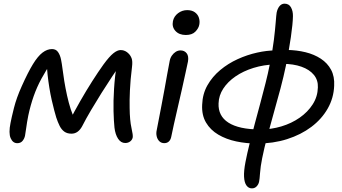

<svg xmlns="http://www.w3.org/2000/svg" viewBox="-20 -778 1884 1058"><path d="M75.2 11Q50.6 11 38.6 -16.8Q26.6 -44.6 38 -100.6Q43 -127.6 56.9 -183.2Q70.8 -238.8 100 -303.4Q134 -379.4 161.2 -423.9Q188.4 -468.4 214.1 -488Q239.8 -507.6 266.6 -507.6Q288.4 -507.6 299.9 -491Q311.4 -474.4 316.3 -450Q321.2 -425.6 324 -402.2Q327.8 -370.4 334.2 -331.3Q340.6 -292.2 349.4 -252.2Q358.2 -212.2 369.8 -176Q381.4 -139.8 395.8 -114.8L360.4 -107Q389.4 -163.6 422.1 -220.8Q454.8 -278 488 -330.1Q521.2 -382.2 550.2 -422.6Q582.2 -466.4 604.5 -484.3Q626.8 -502.2 645 -502.2Q658.4 -502.2 669.4 -496.8Q680.4 -491.4 687.6 -483.8Q698.8 -473.4 705.1 -457.2Q711.4 -441 707.4 -409Q698.4 -337 695.9 -279.7Q693.4 -222.4 694.4 -183.2Q695.2 -113.8 704.5 -72.9Q713.8 -32 711.2 -20.2Q708.6 -7.4 697.4 1.3Q686.2 10 669.8 10Q646.4 10 630.9 -13.2Q615.4 -36.4 610.8 -74.6Q607 -110.6 605.6 -165.7Q604.2 -220.8 608.5 -289.2Q612.8 -357.6 624.2 -431.2L653.2 -437.8Q629 -402.8 599.3 -358.3Q569.6 -313.8 539.5 -265.8Q509.4 -217.8 481.6 -170.8Q453.8 -123.8 432.6 -82.2Q422 -62.6 407.4 -52Q392.8 -41.4 374 -41.4Q350 -41.4 334.4 -52.7Q318.8 -64 308.6 -84.4Q298.4 -104.8 290 -130.4Q285.8 -144.2 279 -169.4Q272.2 -194.6 264.9 -227Q257.6 -259.4 251.8 -295.4Q246 -331.4 242.2 -366.7Q238.4 -402 238 -432.8L267.8 -441Q233.8 -391.6 208.4 -344.6Q183 -297.6 165.6 -248.2Q148.2 -198.8 136 -141.8Q128.4 -103.4 124.6 -74.1Q120.8 -44.8 117.8 -29.8Q114.2 -13.4 103.9 -1.2Q93.6 11 75.2 11Z M885.2 10.8Q869.2 10.8 858.4 0.6Q847.6 -9.6 843.5 -26.6Q839.4 -43.6 843.8 -62Q859 -141.2 869.6 -195.9Q880.2 -250.6 887.4 -291.1Q894.6 -331.6 901 -367Q907.4 -402.4 915 -442Q918 -458.6 927.1 -471.7Q936.2 -484.8 948.4 -492.5Q960.6 -500.2 974.8 -500.2Q996.2 -500.2 1008.5 -484.6Q1020.8 -469 1015.8 -439Q1011 -416.8 1002.2 -375.8Q993.4 -334.8 982.1 -284.6Q970.8 -234.4 959.1 -184.3Q947.4 -134.2 938.1 -92.2Q928.8 -50.2 924 -26Q921 -8.8 911.1 1Q901.2 10.8 885.2 10.8ZM1004 -585.2Q967.2 -585.2 946.8 -607.4Q926.4 -629.6 933 -661.8Q938.6 -688.2 961.1 -705.2Q983.6 -722.2 1011.4 -722.2Q1037.6 -722.2 1054 -710.2Q1070.4 -698.2 1076.2 -679.6Q1082 -661 1078 -641.2Q1074.4 -622 1056.5 -603.6Q1038.6 -585.2 1004 -585.2Z M1396.8 13Q1337.4 13 1281.9 1.3Q1226.4 -10.4 1182.9 -36.1Q1139.4 -61.8 1115.2 -102.7Q1091 -143.6 1094 -201Q1096 -260.4 1123 -308Q1150 -355.6 1193.5 -391.9Q1237 -428.2 1289.6 -452.1Q1342.2 -476 1396.7 -488.1Q1451.2 -500.2 1499.6 -500.2L1498.2 -423.2Q1433.6 -421.4 1377.1 -403.9Q1320.6 -386.4 1277.8 -357Q1235 -327.6 1210.3 -289.7Q1185.6 -251.8 1184.4 -208.4Q1182.8 -174.2 1196.3 -147.5Q1209.8 -120.8 1238.5 -102.3Q1267.2 -83.8 1311.1 -74.2Q1355 -64.6 1415.2 -64.6Q1474.2 -64.6 1530.3 -81.4Q1586.4 -98.2 1631.2 -129.4Q1676 -160.6 1703.2 -203.1Q1730.4 -245.6 1731.6 -296.2Q1733.4 -336.4 1709.5 -365.5Q1685.6 -394.6 1641.2 -410.4Q1596.8 -426.2 1536.8 -426.2L1561.2 -502.8Q1615 -502 1663.1 -490.3Q1711.2 -478.6 1747.9 -454.5Q1784.6 -430.4 1804.4 -393.5Q1824.2 -356.6 1821.4 -305.2Q1818.8 -237.8 1785.8 -179.8Q1752.8 -121.8 1695.6 -78.7Q1638.4 -35.6 1562 -11.3Q1485.6 13 1396.8 13ZM1368 260Q1349.8 260 1338.1 244Q1326.4 228 1324.8 195.7Q1323.2 163.4 1332.8 114.2Q1342 66.8 1355.3 13.6Q1368.6 -39.6 1383.9 -95.9Q1399.2 -152.2 1414.3 -208.9Q1429.4 -265.6 1443.1 -319.3Q1456.8 -373 1466.2 -421.4Q1482.2 -499.6 1489.3 -558.7Q1496.4 -617.8 1499.3 -656.2Q1502.2 -694.6 1504.4 -708.2Q1509 -730.8 1520.4 -744.3Q1531.8 -757.8 1547.8 -757.8Q1572.4 -757.8 1583.6 -737.1Q1594.8 -716.4 1594.2 -689Q1593.6 -647.4 1582.9 -573.9Q1572.2 -500.4 1555.2 -415Q1543.2 -357 1525.8 -291.1Q1508.4 -225.2 1489 -157.4Q1469.6 -89.6 1452.6 -25.2Q1435.6 39.2 1424.6 94.2Q1415.4 140 1413 174.9Q1410.6 209.8 1407.8 222.6Q1405 237.4 1394.5 248.7Q1384 260 1368 260Z"/></svg>

Font: Shantell Sans Light
Style: Italic
Weight: 300
Italic angle: -11°
Designer: Stephen Nixon, Anya Danilova, Shantell Martin
Foundry: Arrow Type
Version: Version 1.008;[ac192a2d6]